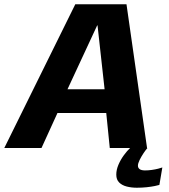

<svg xmlns="http://www.w3.org/2000/svg" viewBox="-44 -696 793 903"><path d="M-23.8 0H151.2L226.2 -164.4H455.7L472.3 0H647.6L550.9 -675.9H310.1ZM273.5 -276.3 413 -576.4H414.7L447.9 -276.3ZM599.4 186.9Q623.2 186.9 645.4 184.6Q667.6 182.2 684 178.9Q700.5 175.5 705.6 173.7L719.5 91.6Q713.5 93.9 699.8 97.4Q686.1 100.9 669.7 103.2Q653.4 105.5 638.3 105.5Q620.9 105.5 612.8 99.5Q604.7 93.5 604.7 83.5Q604.7 72.6 612.6 56.4Q620.6 40.2 631.2 24.3Q641.8 8.5 649.4 0H567.9Q553.5 13.6 538.2 34.5Q523 55.4 512.9 79.1Q502.9 102.9 502.9 125.3Q502.9 148.9 516.5 162.3Q530.1 175.7 552.2 181.3Q574.4 186.9 599.4 186.9Z"/></svg>

Font: Anybody Thin
Style: Italic
Weight: 100
Italic angle: -10°
Designer: Tyler Finck
Foundry: Etcetera Type Company
Version: Version 1.114;gftools[0.9.25]